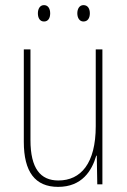

<svg xmlns="http://www.w3.org/2000/svg" viewBox="-20 -720 498 750"><path d="M128 -668C128 -651 135 -636 152 -636C168 -636 176 -649 176 -668C176 -686 168 -700 152 -700C135 -700 128 -684 128 -668ZM282 -668C282 -651 290 -636 306 -636C323 -636 331 -650 331 -668C331 -686 323 -700 306 -700C290 -700 282 -685 282 -668ZM380 -527H354V-227C354 -82 296 -15 208 -15C138 -15 99 -62 99 -173V-527H73V-166C73 -49 117 10 207 10C300 10 339 -53 356 -112H358L360 0H380Z"/></svg>

Font: Noto Sans Gujarati Condensed Thin
Style: Regular
Weight: 100
Width: 3
Designer: Jelle Bosma - Monotype Design Team, Universal Thirst
Foundry: Monotype Imaging Inc.
Version: Version 2.106